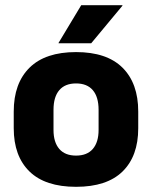

<svg xmlns="http://www.w3.org/2000/svg" viewBox="-20 -707 586 741"><path d="M273.5 14Q154.5 14 93.8 -45.2Q33 -104.5 33 -212V-276.5Q33 -385.5 94 -445.8Q155 -506 273.5 -506Q392 -506 452.8 -445.8Q513.5 -385.5 513.5 -276.5V-212Q513.5 -104.5 453 -45.2Q392.5 14 273.5 14ZM273.5 -106.5Q316 -106.5 338.2 -132.2Q360.5 -158 360.5 -205.5V-283Q360.5 -333 338.2 -359Q316 -385 273.5 -385Q231 -385 208.8 -359Q186.5 -333 186.5 -283V-205.5Q186.5 -158 208.8 -132.2Q231 -106.5 273.5 -106.5ZM293.5 -687H452.5V-685L332 -540H206V-541.5Z"/></svg>

Font: Anek Bangla
Style: Bold
Weight: 700
Designer: Sulekha Rajkumar (Bangla), Yesha Goshar (Latin)
Foundry: Ek Type
Version: Version 1.003